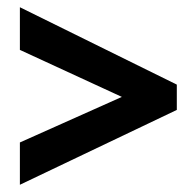

<svg xmlns="http://www.w3.org/2000/svg" viewBox="-20 -625 543 531"><path d="M35 -231 317 -357 35 -487V-605L469 -391V-321L35 -114Z"/></svg>

Font: Noto Sans Arabic Cond
Style: Bold
Weight: 700
Width: 3
Designer: Monotype Design Team, Nadine Chahine, Nizar Qandah and Khaled Hosny
Foundry: Monotype Imaging Inc.
Version: Version 2.012; ttfautohint (v1.8.4.7-5d5b)